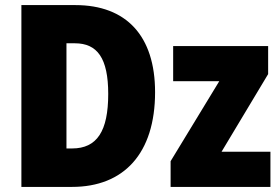

<svg xmlns="http://www.w3.org/2000/svg" viewBox="-20 -734 1101 754"><path d="M589 -372C589 -593 476 -714 276 -714H64V0H263C466 0 589 -131 589 -372ZM405 -365C405 -219 361 -151 263 -151H241V-564H274C362 -564 405 -506 405 -365ZM1042 0V-138H850L1033 -443V-553H660V-415H841L650 -101V0Z"/></svg>

Font: Noto Sans Condensed Black
Style: Regular
Weight: 900
Width: 3
Designer: Monotype Design Team
Foundry: Monotype Imaging Inc.
Version: Version 2.013